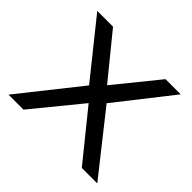

<svg xmlns="http://www.w3.org/2000/svg" viewBox="-141 -746 913 913"><g transform="rotate(45 315.5 -290.0)"><path d="M17 0H118L315 -241L510 0H614L376 -301L595 -580H493L317 -363L140 -580H34L257 -302Z"/></g></svg>

Font: Charger Pro
Style: BdExt
Weight: 700
Designer: Jasper
Foundry: Cannot Into Space Fonts
Version: Version 1.09